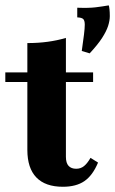

<svg xmlns="http://www.w3.org/2000/svg" viewBox="-24 -692 434 723"><path d="M313.7 -491.1 283.9 -500Q289.5 -538.7 292.3 -562.1Q295.2 -585.5 295.2 -599.2Q295.2 -614.5 289.5 -620.2Q283.9 -625.8 266.9 -626.6V-662.9Q310.5 -661.3 336.3 -664.5Q362.1 -667.7 385.5 -671.8Q387.1 -668.5 388.3 -656.9Q389.5 -645.2 389.5 -631.5Q389.5 -614.5 383.1 -594.4Q376.6 -574.2 360.5 -549.2Q344.4 -524.2 313.7 -491.1ZM212.9 11.3Q146.8 11.3 112.9 -23.8Q79 -58.9 79 -127.4V-209.7H224.2V-101.6Q224.2 -78.2 234.3 -67.3Q244.4 -56.5 262.9 -56.5Q279.8 -56.5 292.3 -66.5Q304.8 -76.6 316.9 -97.6L345.2 -79.8Q325 -31.5 294 -10.1Q262.9 11.3 212.9 11.3ZM79 -209.7V-529.8Q120.2 -529.8 155.6 -534.7Q191.1 -539.5 224.2 -549.2V-209.7ZM-4 -383.1V-419.4H326.6V-383.1Z"/></svg>

Font: Playfair 9pt Black
Style: Regular
Weight: 900
Designer: Claus Eggers Sørensen
Foundry: Claus Eggers Sørensen
Version: Version 2.203